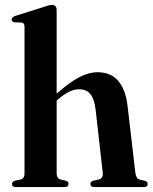

<svg xmlns="http://www.w3.org/2000/svg" viewBox="-20 -763 624 783"><path d="M211 -722.5V-381Q264 -428 303.2 -448.2Q342.5 -468.5 377.5 -468.5Q432 -468.5 462.2 -433Q492.5 -397.5 500 -332.5L532 -58.5Q535 -34.5 549.5 -30.5L570 -26Q582.5 -22 582.5 -13Q582.5 0 565.5 0H366Q348.5 0 348.5 -13.5Q348.5 -22 360 -26L383 -31Q401.5 -36 399 -58.5L370 -315.5Q365 -358 349.2 -378.5Q333.5 -399 302.5 -399Q264 -399 217 -358L211 -352.5V-56.5Q211 -35.5 226.5 -31L248.5 -26Q259.5 -22.5 259.5 -13.5Q259.5 0 242.5 0H45.5Q29 0 29 -13Q29 -22 42 -26.5L65 -31Q80 -35.5 80 -56V-654Q80 -669.5 68 -671L39 -672Q27.5 -674 27.5 -683.5Q27.5 -692.5 42 -698L158 -734.5Q181 -743 191.5 -743Q211 -743 211 -722.5Z"/></svg>

Font: Fraunces 72pt S000 SemiBold
Style: Regular
Weight: 600
Version: Version 1.000; ttfautohint (v1.8.3)